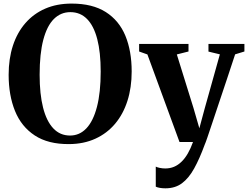

<svg xmlns="http://www.w3.org/2000/svg" viewBox="-20 -772 1349 1044"><path d="M356 11.5Q242 12.5 169 -35.5Q96 -83.5 61.5 -168.8Q27 -254 27 -365.5Q27 -452.5 50.2 -523.8Q73.5 -595 118 -646.2Q162.5 -697.5 225.8 -725Q289 -752.5 369.5 -752.5Q483 -752.5 555.2 -706.5Q627.5 -660.5 661.8 -577.5Q696 -494.5 696 -383Q696 -296 673 -223.8Q650 -151.5 605.8 -99Q561.5 -46.5 498.5 -17.8Q435.5 11 356 11.5ZM361 -35Q412.5 -35 449.8 -74.2Q487 -113.5 507.2 -191Q527.5 -268.5 527.5 -383Q527.5 -487.5 508.8 -559.5Q490 -631.5 453.2 -668.8Q416.5 -706 362.5 -706Q310.5 -706 273 -668.8Q235.5 -631.5 215.5 -555.8Q195.5 -480 195.5 -365.5Q195.5 -260.5 214.2 -186.8Q233 -113 269.8 -74Q306.5 -35 361 -35ZM879.5 252Q862.5 252 848.8 249.5Q835 247 827 243V134Q834.5 138 849 141Q863.5 144 878.5 144Q904.5 144 926.5 134.8Q948.5 125.5 967.2 107.2Q986 89 1001.5 62Q1017 35 1029.5 0H956L781.5 -476L736.5 -492V-533H1005V-492L941.5 -476L1032 -185L1064 -74.5L1093 -182L1175.5 -476.5L1113.5 -491.5V-533H1309V-492L1258.5 -476.5Q1237.5 -412 1215.2 -345.5Q1193 -279 1172.5 -218Q1152 -157 1135.5 -107.2Q1119 -57.5 1108 -25.5Q1097 6.5 1093.5 13.5Q1065 91.5 1035.5 144.5Q1006 197.5 969 224.8Q932 252 879.5 252Z"/></svg>

Font: Merriweather 72pt
Style: Bold
Weight: 700
Version: Version 2.100